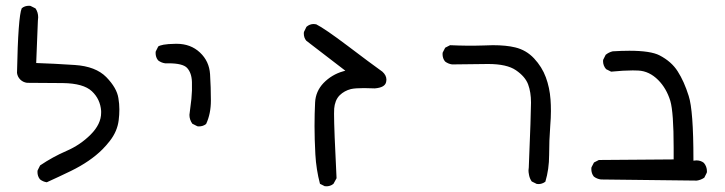

<svg xmlns="http://www.w3.org/2000/svg" viewBox="-20 -530 2540 673"><path d="M364.7 -35.6Q391.1 -69.3 396 -108.4Q398.4 -127.4 398.4 -146.7Q398.4 -166 395 -186Q389.6 -221.7 352.5 -259.8Q315.4 -297.4 242.2 -302.2Q168.9 -307.1 106.9 -309.1L112.8 -457.5Q113.8 -463.4 113.8 -469.2Q113.8 -486.8 104.5 -500.5L86.9 -509.3Q84.5 -509.8 82 -509.8Q66.4 -509.8 56.2 -501Q43.5 -472.2 39.6 -274.4Q41.5 -260.7 51 -251.2Q60.5 -241.7 74.7 -239.7Q130.9 -239.7 200.7 -238.8Q272.5 -237.8 302 -210.2Q331.5 -182.6 334.5 -141.1Q334.5 -137.7 334.5 -134.8Q334.5 -95.2 298.1 -58.6Q261.7 -22 213.1 -1Q164.6 20 120.6 49.8L111.8 67.4Q111.3 69.8 111.3 72.3Q111.3 87.9 120.1 98.6Q130.4 106.9 144 108.9Q187 89.4 228.5 69.3Q296.4 36.1 338.9 -6.3Q352.5 -20 364.7 -35.6Z M676.8 -86.9Q692.4 -86.9 702.6 -95.7Q719.2 -131.3 719.2 -177.5Q719.2 -223.6 716.3 -270Q713.4 -315.4 680.9 -345.9Q648.4 -376.5 599.1 -376.5Q597.7 -376.5 596.2 -376.5Q566.9 -376 553.2 -373.3Q539.6 -370.6 534.7 -367.2L525.9 -349.6Q525.4 -347.2 525.4 -344.7Q525.4 -329.1 534.2 -318.4Q544.9 -310.1 558.6 -308.1Q564.9 -308.1 570.3 -308.1Q620.6 -308.1 635.7 -292Q651.9 -274.4 652.8 -242.2Q653.8 -211.9 650.9 -183.3Q647.9 -154.8 644 -127.4Q644 -110.4 654.3 -96.2L671.9 -87.4Q674.3 -86.9 676.8 -86.9Z M1118.2 122.6Q1121.1 123 1125.5 123Q1129.9 123 1136.5 121.1Q1143.1 119.1 1148.9 114.3L1159.7 94.7Q1150.9 -79.1 1150.9 -130.9Q1150.9 -143.1 1151.4 -149.4Q1151.9 -155.8 1153.3 -162.4Q1154.8 -168.9 1157.2 -175.3Q1162.1 -187.5 1170.9 -196.3Q1187 -211.9 1210 -217.8Q1225.1 -221.2 1255.9 -221.2Q1272.5 -221.2 1293.9 -220.2Q1329.6 -223.1 1333.5 -242.7Q1334.5 -246.6 1334.5 -250.5Q1334.5 -266.1 1320.3 -278.8Q1279.3 -308.1 1198.2 -369.6Q1117.7 -430.2 1088.4 -444.8Q1084 -445.8 1079.6 -445.8Q1065.4 -445.8 1054.2 -436L1045.4 -418Q1044.9 -415.5 1044.9 -413.1Q1044.9 -397.5 1053.7 -387.2L1190.4 -282.2L1182.1 -279.8Q1143.1 -268.6 1114.3 -239.3Q1086.4 -210 1084.5 -170.9Q1082.5 -131.8 1082.5 -87.9Q1082.5 -43.9 1085.4 11.2Q1088.4 64.5 1101.6 114.3Z M1564.5 -304.2Q1650.4 -305.7 1690.9 -305.7Q1756.8 -305.7 1788.6 -283.7Q1820.8 -261.7 1831.1 -234.4Q1841.3 -207 1841.3 -170.4Q1841.3 -133.8 1833.5 56.6V57.1Q1832.5 63.5 1832.5 66.7Q1832.5 69.8 1832.8 73.7Q1833 77.6 1834.5 84Q1836.9 96.2 1843.8 106L1861.3 114.7Q1864.3 115.2 1868.7 115.2Q1873 115.2 1879.4 113.3Q1885.7 111.3 1891.6 106.9Q1904.8 63 1904.8 13.4Q1904.8 -36.1 1908.7 -88.4Q1911.1 -117.7 1911.1 -140.6Q1911.1 -163.6 1909.7 -181.2Q1906.7 -222.7 1893.3 -259Q1879.9 -295.4 1852.1 -325.2Q1824.7 -354.5 1786.1 -363.8Q1754.4 -371.6 1707.5 -371.6Q1695.8 -371.6 1674.3 -370.6Q1618.7 -368.7 1557.6 -371.6L1540.5 -362.8L1531.7 -345.7Q1531.2 -343.3 1531.2 -340.8Q1531.2 -325.2 1540 -314.5Q1550.8 -306.2 1564.5 -304.2Z M2458 70.8Q2458 53.7 2447.3 41Q2436.5 32.2 2420.9 32.2Q2418.5 32.2 2410.6 33.2V28.3Q2410.6 -143.1 2394 -193.8Q2377.9 -245.1 2355.5 -279.8Q2334 -314 2292 -335.9Q2260.7 -352.1 2186 -352.1Q2159.7 -352.1 2127.4 -350.1Q2113.8 -346.7 2103 -337.9L2094.2 -320.3Q2093.8 -317.9 2093.8 -315.9Q2093.8 -299.8 2104.5 -287.6L2122.1 -278.8Q2166.5 -283.2 2197.8 -283.2Q2208.5 -283.2 2217.3 -282.7Q2255.9 -280.8 2287.1 -249.5Q2315.9 -220.7 2329.6 -176.3Q2341.3 -136.2 2341.3 -12.2Q2341.3 5.4 2341.3 28.8L2079.1 30.8L2062 39.6L2053.2 56.6Q2052.7 59.6 2052.7 62Q2052.7 78.1 2061.5 88.9Q2072.3 97.2 2086.4 99.1L2422.4 103Q2436.5 101.1 2448.7 92.8L2457.5 75.2Q2458 72.8 2458 70.8Z"/></svg>

Font: Bakudai
Style: Light
Weight: 300
Version: Version 1.48